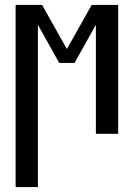

<svg xmlns="http://www.w3.org/2000/svg" viewBox="-20 -540 540 775"><path d="M43 215V-520H150L250 -342L350 -520H457V0H367V-440L281 -286H219L133 -440V215Z"/></svg>

Font: Iosevka Curly Slab Medium
Style: Regular
Weight: 500
Monospace: yes
Designer: Belleve Invis
Foundry: Belleve Invis
Version: Version 22.1.2; ttfautohint (v1.8.4)